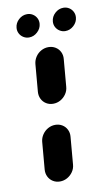

<svg xmlns="http://www.w3.org/2000/svg" viewBox="-78 -699 423 741"><g transform="rotate(-10 133.0 -329.0)"><path d="M96.3 0Q81.1 0 69.1 -7.4Q57 -14.8 50.7 -27.6Q44.4 -40.4 45.6 -55.6L54.8 -163Q56.3 -178.1 65 -190.9Q73.7 -203.7 87 -211.1Q100.4 -218.5 115.6 -218.5Q130.7 -218.5 142.8 -211.1Q154.8 -203.7 161.1 -190.9Q167.4 -178.1 165.9 -163L156.7 -55.6Q155.6 -40.4 146.9 -27.6Q138.1 -14.8 124.8 -7.4Q111.5 0 96.3 0ZM122.6 -300Q107.4 -300 95.4 -307.4Q83.3 -314.8 77 -327.6Q70.7 -340.4 71.9 -355.6L81.1 -463Q82.6 -478.1 91.1 -490.9Q99.6 -503.7 113 -511.1Q126.3 -518.5 141.5 -518.5Q156.7 -518.5 168.9 -511.1Q181.1 -503.7 187.4 -490.9Q193.7 -478.1 192.2 -463L183 -355.6Q181.9 -340.4 173.1 -327.6Q164.4 -314.8 151.1 -307.4Q137.8 -300 122.6 -300ZM175.9 -613Q177.4 -631.5 191.9 -644.8Q206.3 -658.1 224.8 -658.1Q237 -658.1 246.9 -652Q256.7 -645.9 262 -635.6Q267.4 -625.2 266.3 -613Q264.8 -594.8 250.4 -581.5Q235.9 -568.1 217.4 -568.1Q205.6 -568.1 195.6 -574.3Q185.6 -580.4 180.2 -590.7Q174.8 -601.1 175.9 -613ZM33.7 -613Q35.2 -631.5 49.6 -644.8Q64.1 -658.1 82.6 -658.1Q94.8 -658.1 104.6 -652Q114.4 -645.9 119.8 -635.6Q125.2 -625.2 124.1 -613Q122.6 -594.8 108.1 -581.5Q93.7 -568.1 75.2 -568.1Q63.3 -568.1 53.3 -574.3Q43.3 -580.4 38 -590.7Q32.6 -601.1 33.7 -613Z"/></g></svg>

Font: 26F Galaxy Sans Oblique
Style: Regular
Weight: 400
Italic angle: -5°
Designer: C₂₉H₂₅N₃O₅
Version: Version 1.200;FEAKit 1.0